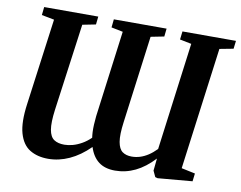

<svg xmlns="http://www.w3.org/2000/svg" viewBox="-81 -853 1224 977"><g transform="rotate(10 531.0 -364.0)"><path d="M224 14Q168.5 14 129.5 -9.8Q90.5 -33.5 74.2 -89.8Q58 -146 71.5 -243L131.5 -688.5L66.5 -701L71 -743H350.5L346 -701.5L277.5 -688L216 -238Q207 -170.5 213.2 -134.2Q219.5 -98 239.8 -84.5Q260 -71 293 -71Q313.5 -71 336.5 -77.2Q359.5 -83.5 382.8 -96.8Q406 -110 427 -130.5Q425 -144 424.2 -161Q423.5 -178 424.5 -198.2Q425.5 -218.5 428 -242.5L486.5 -688.5L426.5 -700.5L431 -743H703.5L699 -701.5L630.5 -688L571 -236.5Q562 -170 568.2 -134Q574.5 -98 593.2 -84.5Q612 -71 641 -71Q663 -71 684 -77.5Q705 -84 725.8 -97.5Q746.5 -111 767.5 -132.5L840.5 -688.5L780.5 -700.5L785.5 -743H1062L1057 -701.5L986 -688L902.5 -57L973.5 -42L968.5 -1L790.5 14.5L778 11L763.5 -20L770 -83.5Q724 -34 674.2 -10Q624.5 14 570 14Q517.5 14 485 -10.8Q452.5 -35.5 437 -84.5Q387 -35 333.2 -10.5Q279.5 14 224 14Z"/></g></svg>

Font: Merriweather 48pt
Style: Bold Italic
Weight: 700
Italic angle: -7.8°
Version: Version 2.101